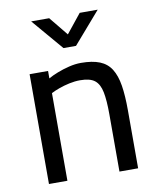

<svg xmlns="http://www.w3.org/2000/svg" viewBox="-83 -796 705 861"><g transform="rotate(-10 270.0 -366.0)"><path d="M70 0V-500H154V-466Q171 -476 196.5 -486Q222 -496 250.5 -503Q279 -510 305 -510Q357 -510 390.5 -496.5Q424 -483 442.5 -453.5Q461 -424 468.5 -377.5Q476 -331 476 -264V0H391V-261Q391 -324 383.5 -362Q376 -400 354.5 -417Q333 -434 288 -434Q264 -434 238.5 -428.5Q213 -423 191 -415Q169 -407 154 -399V0ZM240 -589 118 -732H200L270 -646L339 -732H421L297 -589Z"/></g></svg>

Font: Cairo Play Medium
Style: Regular
Weight: 500
Version: Version 3.119